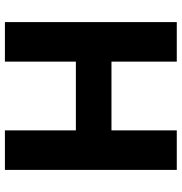

<svg xmlns="http://www.w3.org/2000/svg" viewBox="1 -741 740 782"><g transform="rotate(90 371.0 -350.0)"><path d="M511 0V-700H672V0ZM70 0V-700H231V0ZM152 -289V-434H573V-289Z"/></g></svg>

Font: SUSE ExtraBold
Style: Regular
Weight: 800
Designer: Rene Bieder
Foundry: SUSE
Version: Version 1.000